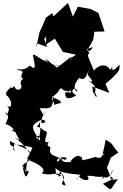

<svg xmlns="http://www.w3.org/2000/svg" viewBox="-20 -1225 834 1307"><path d="M732 -25 708 -83 734 -151 786 -187C736 -240 760 -241 699 -274C696 -253 688 -212 678 -174C724 -205 641 -141 676 -152C678 -158 648 -143 632 -157C533 -128 543 -137 540 -134C544 -163 511 -163 509 -165C443 -140 452 -83 473 -123C383 -112 405 -147 398 -151C352 -85 353 -173 434 -151C425 -107 371 -189 387 -131C408 -168 303 -147 323 -217C326 -233 287 -225 313 -259C250 -240 329 -336 284 -333C209 -398 218 -324 254 -397C245 -362 266 -352 242 -277C203 -287 254 -331 253 -265C187 -359 194 -372 244 -401C284 -426 301 -390 276 -389C248 -372 262 -434 294 -469C270 -427 279 -444 249 -488C311 -489 333 -478 341 -537C366 -502 316 -506 395 -524C397 -553 304 -564 344 -570C342 -528 323 -535 344 -570C399 -612 373 -627 413 -625C384 -640 398 -602 457 -603C441 -628 487 -603 445 -559C485 -571 498 -598 425 -597C416 -532 476 -560 500 -577C433 -606 509 -646 504 -599C512 -595 455 -624 520 -695C564 -667 568 -720 596 -769C602 -773 573 -735 579 -713C617 -670 616 -660 577 -675C670 -637 613 -548 610 -616C661 -560 630 -529 607 -636L724 -593L698 -655L741 -691C782 -734 797 -740 794 -784C745 -735 741 -743 745 -773C718 -720 695 -709 745 -723C711 -809 649 -781 619 -745C563 -876 586 -823 574 -892C627 -910 616 -906 592 -879C507 -895 520 -856 555 -874C503 -888 526 -851 445 -826C482 -835 457 -800 458 -835C399 -786 349 -748 365 -772C369 -762 321 -790 388 -777C309 -771 307 -852 293 -794C293 -857 317 -789 297 -812C274 -801 215 -865 204 -850C213 -792 236 -733 183 -779C135 -732 101 -765 96 -749C175 -742 96 -715 138 -688C95 -656 147 -620 131 -645C147 -587 162 -605 119 -695C142 -620 114 -605 88 -619C63 -666 79 -603 45 -637C77 -630 8 -613 24 -576C57 -557 79 -473 17 -506C77 -481 -4 -442 48 -433C-6 -464 27 -442 18 -465C43 -414 39 -439 18 -381C55 -372 96 -328 54 -341C96 -319 126 -300 74 -368C86 -281 153 -248 77 -291C171 -223 159 -202 198 -169C176 -219 143 -208 49 -265C38 -219 82 -248 78 -191C62 -247 67 -175 77 -244C187 -227 188 -224 201 -220C165 -132 147 -144 188 -135C131 -102 145 -117 131 -82C129 -103 149 -58 176 -60C157 -1 150 -14 130 -104C180 -22 145 -46 168 -137C254 -108 300 -68 263 -45C341 -22 372 -65 397 -27C351 -26 386 -15 387 -56C405 -66 414 30 431 39C362 25 440 13 407 -37C388 -59 360 9 358 -82C388 -41 497 -41 528 -35C500 -8 491 27 518 -24C545 11 606 9 573 -28C632 -30 626 -15 693 -24C663 -30 684 15 685 -22C716 2 751 -54 746 -69C705 15 756 -3 783 -5C720 75 749 81 683 28L681 26L751 -8ZM295 -976 292 -921 353 -962 408 -872 499 -852 588 -857 578 -889 615 -955 622 -1009 692 -1011 650 -1136 597 -1164 510 -1179 476 -1112 443 -1205 344 -1114 336 -1136 293 -1105 264 -1037 249 -1006 227 -902 229 -931 301 -905 281 -959Z"/></svg>

Font: Hussar Lance
Style: Regular
Weight: 700
Foundry: Cannot Into Space Fonts, PlusOne Fonts
Version: Version 2.27